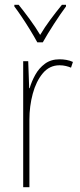

<svg xmlns="http://www.w3.org/2000/svg" viewBox="-20 -783 336 803"><path d="M229 -535Q243 -535 257.5 -532.5Q272 -530 285 -524L277 -500Q268 -504 255.5 -507Q243 -510 229 -510Q187 -510 159 -476.5Q131 -443 117 -391Q103 -339 103 -283V0H77V-527H98L102 -414H104Q112 -442 127.5 -470Q143 -498 168 -516.5Q193 -535 229 -535ZM136 -606Q123 -630 105.5 -658.5Q88 -687 70.5 -713Q53 -739 40 -756V-763H58Q79 -737 104 -703Q129 -669 148 -637Q167 -669 190 -700Q213 -731 239 -763H256V-756Q233 -725 205.5 -682.5Q178 -640 159 -606Z"/></svg>

Font: Noto Sans Khmer Condensed Thin
Style: Regular
Weight: 100
Width: 3
Designer: Danh Hong and the Monotype Design Team
Foundry: Monotype Imaging Inc.
Version: Version 2.004; ttfautohint (v1.8.4.7-5d5b)